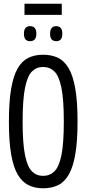

<svg xmlns="http://www.w3.org/2000/svg" viewBox="-20 -1005 465 1035"><path d="M212 10Q168 10 133.5 -7Q99 -24 75.5 -64Q52 -104 40 -173.5Q28 -243 28 -349Q28 -456 40 -526Q52 -596 75 -636Q98 -676 132.5 -693Q167 -710 212 -710Q258 -710 292.5 -693.5Q327 -677 350.5 -636.5Q374 -596 386 -526.5Q398 -457 398 -351Q398 -244 386 -174Q374 -104 350.5 -63.5Q327 -23 292.5 -6.5Q258 10 212 10ZM212 -57Q248 -57 273 -81Q298 -105 311 -168Q324 -231 324 -350Q324 -469 311 -532.5Q298 -596 273 -620Q248 -644 212 -644Q177 -644 152.5 -620Q128 -596 115 -532Q102 -468 102 -349Q102 -231 115 -168Q128 -105 152.5 -81Q177 -57 212 -57ZM283 -783Q250 -783 250 -823Q250 -864 283 -864Q316 -864 316 -823Q316 -783 283 -783ZM142 -783Q109 -783 109 -823Q109 -864 142 -864Q176 -864 176 -823Q176 -783 142 -783ZM112 -925V-985H313V-925Z"/></svg>

Font: Georama Condensed
Style: Regular
Weight: 400
Width: 3
Designer: Jean-Baptiste Levee
Foundry: Production Type
Version: Version 1.000